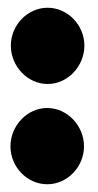

<svg xmlns="http://www.w3.org/2000/svg" viewBox="-20 -632 252 496"><path d="M102 -156C154 -156 197 -201 197 -254C197 -307 154 -353 102 -353C50 -353 7 -307 7 -254C7 -201 50 -156 102 -156ZM103 -415C155 -415 198 -461 198 -514C198 -567 155 -612 103 -612C51 -612 8 -567 8 -514C8 -461 51 -415 103 -415Z"/></svg>

Font: Ny Stormning
Style: Sv
Weight: 900
Designer: Robert Jablonski, Mew Too
Foundry: Cannot Into Space Fonts
Version: Version 0.90